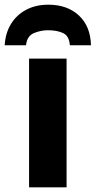

<svg xmlns="http://www.w3.org/2000/svg" viewBox="-58 -799 408 819"><path d="M226 0H66V-549H226ZM148 -779Q229 -779 278.5 -733Q328 -687 330 -606H240Q237 -646 211 -658Q185 -670 147 -670Q115 -670 86 -657.5Q57 -645 53 -606H-38Q-35 -658 -11 -697Q13 -736 54 -757.5Q95 -779 148 -779Z"/></svg>

Font: Noto Sans SemiCondensed ExtraBold
Style: Regular
Weight: 800
Width: 4
Designer: Monotype Design Team
Foundry: Monotype Imaging Inc.
Version: Version 2.013; ttfautohint (v1.8.4.7-5d5b)